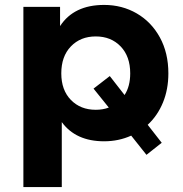

<svg xmlns="http://www.w3.org/2000/svg" viewBox="-20 -566 743 780"><path d="M580 -59 637 14 575 63 513 -15Q462 8 403 8Q288 8 231 -70V194H75V-538H224V-460Q280 -546 403 -546Q476 -546 535.5 -511.5Q595 -477 629.5 -414Q664 -351 664 -268Q664 -203 642 -149.5Q620 -96 580 -59ZM422 -129 360 -206 426 -257 486 -180Q509 -215 509 -268Q509 -337 470 -377.5Q431 -418 369 -418Q307 -418 268 -377.5Q229 -337 229 -268Q229 -200 268 -160Q307 -120 369 -120Q398 -120 422 -129Z"/></svg>

Font: APTA Sans Regular
Style: Bold Italic
Weight: 700
Version: Version 7.200